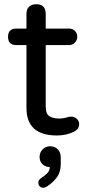

<svg xmlns="http://www.w3.org/2000/svg" viewBox="-20 -658 413 907"><path d="M249 -18Q105 -18 105 -148V-445H57Q18 -445 18 -484Q18 -523 57 -523H105V-592Q105 -615 117.5 -626.5Q130 -638 151 -638Q196 -638 196 -592V-523H306Q323 -523 334 -512Q345 -501 345 -484Q345 -469 334 -457Q323 -445 306 -445H196V-156Q196 -119 214 -108.5Q232 -98 259 -98Q279 -98 298 -104Q300 -104 301 -105Q305 -106 309 -106.5Q313 -107 317 -107Q331 -107 342.5 -97Q354 -87 354 -71Q354 -49 330 -36Q293 -18 249 -18ZM184 229Q174 229 167.5 222Q161 215 161 205Q161 193 173 184Q193 171 204 159.5Q215 148 215 131Q195 131 181 118Q167 105 167 83Q167 63 181 48Q195 33 217 33Q239 33 253 47.5Q267 62 267 85V117Q267 155 248 180.5Q229 206 200 224Q190 229 184 229Z"/></svg>

Font: Huninn
Style: Regular
Weight: 400
Designer: justfont
Foundry: justfont
Version: Version 1.003